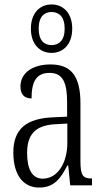

<svg xmlns="http://www.w3.org/2000/svg" viewBox="-20 -834 469 864"><path d="M212 -596C264 -596 305 -634 305 -705C305 -776 264 -814 212 -814C160 -814 119 -776 119 -705C119 -634 160 -596 212 -596ZM212 -631C180 -631 154 -651 154 -705C154 -760 180 -780 212 -780C244 -780 271 -760 271 -705C271 -651 244 -631 212 -631ZM156 10C225 10 253 -32 283 -89H287L296 0H394V-31H391C354 -31 342 -44 342 -108V-369C342 -497 296 -544 207 -544C124 -544 72 -504 72 -445C72 -410 89 -391 122 -391C122 -466 143 -506 203 -506C264 -506 282 -461 282 -372V-309L218 -306C98 -301 40 -253 40 -148C40 -41 89 10 156 10ZM172 -30C123 -30 102 -76 102 -145C102 -225 135 -270 229 -275L283 -278V-191C283 -100 239 -30 172 -30Z"/></svg>

Font: Noto Serif Devanagari ExtraCondensed Light
Style: Regular
Weight: 300
Width: 2
Designer: Universal Thirst, Indian Type Foundry and the Monotype Design Team
Foundry: Monotype Imaging Inc.
Version: Version 2.004